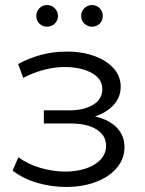

<svg xmlns="http://www.w3.org/2000/svg" viewBox="-20 -736 574 762"><path d="M242 6Q185 6 129 -10Q73 -26 30 -59L53 -112Q91 -84 141 -69.5Q191 -55 240 -55Q313 -56 357 -84.5Q401 -113 401 -157Q401 -199 363 -222.5Q325 -246 259 -246H154V-298H254Q313 -298 349.5 -320Q386 -342 386 -382Q386 -424 343 -447Q300 -470 236 -470Q196 -470 154.5 -459Q113 -448 72 -427L52 -482Q142 -530 235 -531Q297 -533 348 -516Q399 -499 429 -467Q459 -435 459 -392Q459 -350 431 -319.5Q403 -289 357 -274Q413 -261 443.5 -229.5Q474 -198 474 -152Q474 -105 443 -69Q412 -33 359.5 -13.5Q307 6 242 6ZM167 -630Q149 -630 136.5 -642Q124 -654 124 -673Q124 -691 136.5 -703.5Q149 -716 167 -716Q184 -716 197 -703.5Q210 -691 210 -673Q210 -654 197 -642Q184 -630 167 -630ZM345 -630Q328 -630 315 -642Q302 -654 302 -673Q302 -691 315 -703.5Q328 -716 345 -716Q363 -716 375.5 -703.5Q388 -691 388 -673Q388 -654 375.5 -642Q363 -630 345 -630Z"/></svg>

Font: Montserrat
Style: Regular
Weight: 400
Designer: Julieta Ulanovsky
Foundry: Julieta Ulanovsky
Version: Version 9.000; ttfautohint (v1.8.4.7-5d5b)